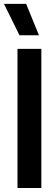

<svg xmlns="http://www.w3.org/2000/svg" viewBox="-37 -946 279 966"><path d="M51 0H171V-700H51ZM94.5 -926.5H-17L61 -768.5H159Z"/></svg>

Font: MCL Standard Medium
Style: Regular
Weight: 500
Designer: Květoslav Bartoš
Foundry: Florian Karsten
Version: Version 1.001;Glyphs 3.2.3 (3260)